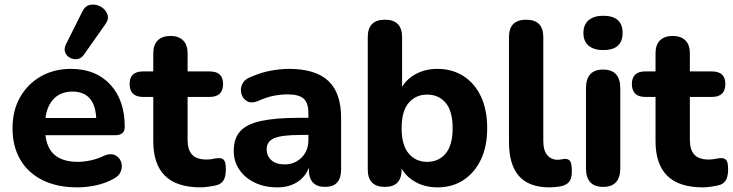

<svg xmlns="http://www.w3.org/2000/svg" viewBox="-20 -798 3160 828"><path d="M341 -561Q329 -545 312.5 -543Q296 -541 281.5 -549Q267 -557 261 -572Q255 -587 264 -606L335 -748Q348 -774 370.5 -777.5Q393 -781 414 -769.5Q435 -758 443 -737Q451 -716 434 -693ZM313 10Q227 10 164 -21Q101 -52 67.5 -109.5Q34 -167 34 -245Q34 -321 66.5 -378.5Q99 -436 156 -468.5Q213 -501 286 -501Q393 -501 455.5 -433.5Q518 -366 518 -251Q518 -215 477 -215H176Q183 -156 218 -128Q253 -100 316 -100Q341 -100 371.5 -106.5Q402 -113 430 -127Q457 -138 476 -129Q495 -120 502 -100.5Q509 -81 501.5 -60Q494 -39 470 -27Q436 -8 395 1Q354 10 313 10ZM176 -289H395Q389 -403 292 -403Q243 -403 213 -373Q183 -343 176 -289Z M846 10Q742 10 691.5 -40Q641 -90 641 -189V-380H597Q539 -380 539 -436Q539 -490 597 -490H641V-568Q641 -605 660.5 -624Q680 -643 715 -643Q750 -643 769.5 -624Q789 -605 789 -568V-490H884Q942 -490 942 -436Q942 -380 884 -380H789V-195Q789 -152 808.5 -131Q828 -110 871 -110Q886 -110 899.5 -113Q913 -116 923 -116Q937 -117 945.5 -108Q954 -99 954 -68Q954 -43 947 -26Q940 -9 920 -1Q907 3 884 6.5Q861 10 846 10Z M1176 10Q1121 10 1078.5 -10.5Q1036 -31 1012 -66.5Q988 -102 988 -147Q988 -201 1016 -232Q1044 -263 1106.5 -276.5Q1169 -290 1274 -290H1310V-310Q1310 -354 1289.5 -372.5Q1269 -391 1220 -391Q1192 -391 1160.5 -385Q1129 -379 1092 -362Q1064 -351 1045.5 -361.5Q1027 -372 1021 -393Q1015 -414 1024.5 -435Q1034 -456 1061 -466Q1107 -486 1149 -493.5Q1191 -501 1226 -501Q1340 -501 1395.5 -449.5Q1451 -398 1451 -290V-67Q1451 8 1382 8Q1312 8 1312 -67V-75Q1297 -35 1261.5 -12.5Q1226 10 1176 10ZM1310 -216H1275Q1195 -216 1162.5 -202Q1130 -188 1130 -154Q1130 -126 1150 -107.5Q1170 -89 1208 -89Q1251 -89 1280.5 -118.5Q1310 -148 1310 -194Z M1822 -100Q1872 -100 1902 -136Q1932 -172 1932 -245Q1932 -319 1902 -354.5Q1872 -390 1822 -390Q1773 -390 1742.5 -354.5Q1712 -319 1712 -245Q1712 -172 1742.5 -136Q1773 -100 1822 -100ZM1866 10Q1815 10 1774 -12Q1733 -34 1712 -71V-67Q1712 8 1640 8Q1566 8 1566 -67V-638Q1566 -713 1640 -713Q1714 -713 1714 -638V-423Q1735 -459 1775.5 -480Q1816 -501 1866 -501Q1930 -501 1978.5 -470Q2027 -439 2054 -382Q2081 -325 2081 -245Q2081 -166 2053.5 -109Q2026 -52 1978 -21Q1930 10 1866 10Z M2350 10Q2261 10 2218 -39Q2175 -88 2175 -185V-638Q2175 -713 2249 -713Q2323 -713 2323 -638V-191Q2323 -149 2340 -129Q2357 -109 2385 -109Q2392 -109 2400 -110.5Q2408 -112 2416 -113Q2432 -113 2439 -102.5Q2446 -92 2446 -58Q2446 -28 2434 -13.5Q2422 1 2396 6Q2388 7 2374.5 8.5Q2361 10 2350 10Z M2581 8Q2507 8 2507 -73V-417Q2507 -498 2581 -498Q2655 -498 2655 -417V-73Q2655 8 2581 8ZM2581 -582Q2541 -582 2518.5 -601Q2496 -620 2496 -656Q2496 -692 2518.5 -711Q2541 -730 2581 -730Q2665 -730 2665 -656Q2665 -582 2581 -582Z M3012 10Q2908 10 2857.5 -40Q2807 -90 2807 -189V-380H2763Q2705 -380 2705 -436Q2705 -490 2763 -490H2807V-568Q2807 -605 2826.5 -624Q2846 -643 2881 -643Q2916 -643 2935.5 -624Q2955 -605 2955 -568V-490H3050Q3108 -490 3108 -436Q3108 -380 3050 -380H2955V-195Q2955 -152 2974.5 -131Q2994 -110 3037 -110Q3052 -110 3065.5 -113Q3079 -116 3089 -116Q3103 -117 3111.5 -108Q3120 -99 3120 -68Q3120 -43 3113 -26Q3106 -9 3086 -1Q3073 3 3050 6.5Q3027 10 3012 10Z"/></svg>

Font: Chiron GoRound TC
Style: Bold
Weight: 700
Designer: Ryoko NISHIZUKA 西塚涼子 (kana, bopomofo & ideographs); Paul D. Hunt (Latin, Greek & Cyrillic); Sandoll Communications 산돌커뮤니
Foundry: Adobe
Version: Version 1.000;hotconv 1.1.1;makeotfexe 2.6.0